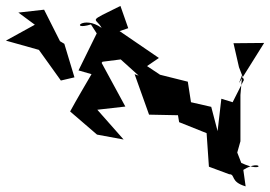

<svg xmlns="http://www.w3.org/2000/svg" viewBox="-182 -744 933 664"><g transform="rotate(-90 285.0 -411.5)"><path d="M475 -671 584 -726 574 -815 532 -758 477 -858 445 -744 339 -668 350 -621 466 -656ZM30 -37C71 28 15 41 54 -44L90 -58L129 -47H289L359 -41L330 -52L469 35L468 -71L385 -52L341 -35L264 -74L276 -113L164 -126L248 -148L264 -218L335 -229L359 -325L389 -370L417 -329L510 -465L520 -435L597 -462C538 -581 559 -547 521 -527C567 -591 510 -639 533 -564L502 -544L374 -607L361 -562C318 -587 276 -612 232 -636L152 -543L135 -451L238 -542L249 -445L400 -527L404 -524L412 -461L356 -399L361 -413L221 -363L219 -263L195 -259L157 -164L41 -156L15 -86C15 -63 -11 -84 -27 -29Z"/></g></svg>

Font: Charger Distortion
Style: 2It
Weight: 400
Designer: Jasper
Foundry: Cannot Into Space Fonts
Version: Version 0.98